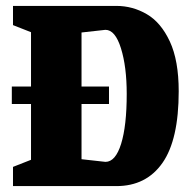

<svg xmlns="http://www.w3.org/2000/svg" viewBox="-20 -630 646 650"><path d="M585 -321Q585 -157 530 -78.5Q475 0 374 0H24V-65L85 -89V-278H20V-337H85V-521L24 -545V-610H374Q429 -610 477 -582Q525 -554 555 -489.5Q585 -425 585 -321ZM409 -312Q409 -404 389.5 -466.5Q370 -529 337 -529L256 -520V-337H349V-278H256V-91L337 -82Q371 -82 390 -143Q409 -204 409 -312Z"/></svg>

Font: Grenze ExtraBold
Style: Regular
Weight: 800
Designer: Renata Polastri
Foundry: Omnibus-Type
Version: Version 1.002; ttfautohint (v1.8)